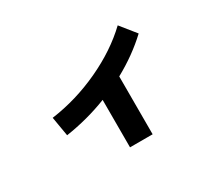

<svg xmlns="http://www.w3.org/2000/svg" viewBox="-123 -835 1246 1118"><g transform="rotate(-30 500.0 -275.5)"><path d="M163 -324Q331 -347 490 -421Q649 -495 760 -601L842 -499Q745 -408 619 -339V50H467V-269Q332 -216 185 -194Z"/></g></svg>

Font: M PLUS 1p ExtraBold
Style: Regular
Weight: 800
Version: Version 1.062